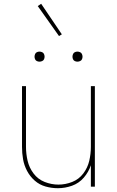

<svg xmlns="http://www.w3.org/2000/svg" viewBox="-20 -984 616 1012"><path d="M285 8Q323 8 359.5 -5Q396 -18 421.5 -47.5Q447 -77 459 -113V0H480V-530H459V-210Q459 -173 450.5 -136.5Q442 -100 419 -69.5Q396 -39 360.5 -25Q325 -11 288 -11Q251 -11 215.5 -25Q180 -39 157 -69.5Q134 -100 125.5 -136.5Q117 -173 117 -210V-530H96V-210Q96 -177 101.5 -145Q107 -113 122.5 -83.5Q138 -54 163 -32Q188 -10 220 -1Q252 8 285 8ZM388 -659Q395 -659 402 -662Q409 -665 412 -671.5Q415 -678 415 -685Q415 -692 412 -699Q409 -706 402 -709Q395 -712 388 -712Q381 -712 374.5 -709Q368 -706 365 -699Q362 -692 362 -685Q362 -678 365 -671.5Q368 -665 374.5 -662Q381 -659 388 -659ZM188 -659Q195 -659 202 -662Q209 -665 212 -671.5Q215 -678 215 -685Q215 -692 212 -699Q209 -706 202 -709Q195 -712 188 -712Q181 -712 174.5 -709Q168 -706 165 -699Q162 -692 162 -685Q162 -678 165 -671.5Q168 -665 174.5 -662Q181 -659 188 -659ZM291 -794 306 -803 197 -964 179 -952Z"/></svg>

Font: Iosevka Sparkle Thin
Style: Regular
Weight: 100
Designer: Belleve Invis
Foundry: Belleve Invis
Version: Version 4.5.0; ttfautohint (v1.8.3)